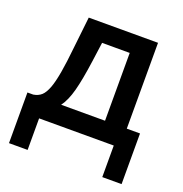

<svg xmlns="http://www.w3.org/2000/svg" viewBox="-124 -632 857 899"><g transform="rotate(20 305.0 -183.0)"><path d="M17.1 -95.2H45.9Q70.3 -99.1 85.9 -113.3Q101.1 -127 113.3 -159.2Q124 -187.5 133.3 -240.7Q141.6 -287.6 149.9 -369.1L167 -522.9H512.2V-95.2H578.1V157.2H481.9V0H109.9V157.2H17.1ZM403.8 -95.2V-433.1H266.1L252.9 -336.9Q239.7 -241.2 224.6 -184.6Q209.5 -127.9 185.1 -95.2Z"/></g></svg>

Font: Rising Sun DemiBold
Style: DemiBold
Weight: 600
Designer: Matt McInerney, Pablo Impallari, Rodrigo Fuenzalida
Foundry: Matt McInerney, Pablo Impallari, Rodrigo Fuenzalida
Version: Version 1.000